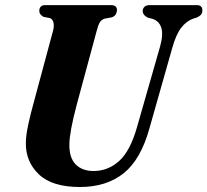

<svg xmlns="http://www.w3.org/2000/svg" viewBox="-20 -720 810 750"><path d="M515.5 -224.5 605.5 -539Q618.5 -586 609.8 -612.5Q601 -639 573.5 -647L557.5 -651Q537 -661.5 537.5 -677.5Q537.5 -686.5 544.2 -693.2Q551 -700 564 -700H749Q770.5 -700 770.5 -679.5Q770.5 -668.5 764.8 -662.2Q759 -656 747.5 -651L734 -647Q707.5 -637 687.8 -611.5Q668 -586 653.5 -535L564 -219.5Q530 -96.5 462.8 -43Q395.5 10.5 292 10.5Q183.5 10.5 131.8 -39Q80 -88.5 81 -161.5Q81 -190.5 90.5 -234Q100 -277.5 110 -313L187.5 -601Q192 -618.5 188.8 -631.8Q185.5 -645 176 -649L149 -654.5Q140.5 -660.5 137 -665.2Q133.5 -670 133.5 -679Q133.5 -687.5 139.2 -693.8Q145 -700 155 -700H414Q437 -700 437 -680Q436.5 -672 432.5 -664.5Q428.5 -657 417.5 -652.5L388 -647Q375.5 -642.5 369.2 -631.5Q363 -620.5 357 -597L280.5 -314Q251.5 -205 251 -157Q250 -104 275.5 -78Q301 -52 345.5 -52Q402 -52 445.5 -91.2Q489 -130.5 515.5 -224.5Z"/></svg>

Font: Fraunces 144pt S050
Style: Bold Italic
Weight: 700
Italic angle: -16°
Version: Version 1.000; ttfautohint (v1.8.3)